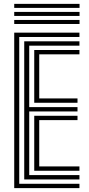

<svg xmlns="http://www.w3.org/2000/svg" viewBox="-20 -968 457 988"><path d="M53.2 0V-800H388.8V-777.7H79V-22.3H388.8V0ZM156.2 -89.3V-372.2H378.8V-349.9H181.9V-111.6H388.8V-89.3ZM104.7 -44.6V-755.4H388.8V-733H130.4V-416.8H378.8V-394.5H130.4V-67H388.8V-44.6ZM156.2 -439.2V-710.7H388.8V-688.4H181.9V-461.5H378.8V-439.2ZM53.2 -927.4V-948.1H389.3V-927.4ZM53.2 -844.6V-865.3H389.3V-844.6ZM53.2 -886V-906.7H389.3V-886Z"/></svg>

Font: Big Shoulders Inline Text SC Thin
Style: Regular
Weight: 100
Designer: Patric King
Foundry: XO Type Co
Version: Version 2.002